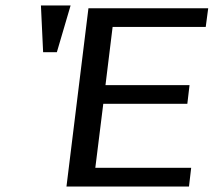

<svg xmlns="http://www.w3.org/2000/svg" viewBox="-20 -679 778 699"><path d="M668 0 676 -68H327L356 -301H662L670 -369H364L390 -581H729L738 -649H302L222 0ZM187 -489 237 -659H129L137 -489Z"/></svg>

Font: Gamestation Text
Style: Italic
Weight: 400
Designer: Jonas Hecksher
Foundry: Jonas Hecksher, Playtypeª, e-types AS
Version: Version 1.003